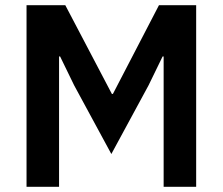

<svg xmlns="http://www.w3.org/2000/svg" viewBox="-20 -718 856 738"><path d="M609 -501H605L551 -390L408 -126L265 -390L211 -501H207V0H82V-698H231L410 -357H414L591 -698H734V0H609Z"/></svg>

Font: IBM Plex Sans Thai SmBld
Style: Regular
Weight: 600
Designer: Mike Abbink, Paul van der Laan, Pieter van Rosmalen, Ben Mitchell, Mark Frömberg
Foundry: Bold Monday
Version: Version 1.2